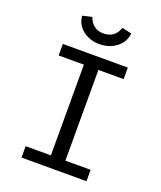

<svg xmlns="http://www.w3.org/2000/svg" viewBox="-160 -992 920 1094"><g transform="rotate(20 300.0 -445.5)"><path d="M298 -759Q240 -759 198 -791.5Q156 -824 151 -878L208 -891Q233 -824 298 -824Q368 -824 391 -891L449 -878Q443 -824 400 -791.5Q357 -759 298 -759ZM497 -689V-619H344V-69H497V0H103V-69H256V-619H103V-689Z"/></g></svg>

Font: Fira Mono
Style: Regular
Weight: 400
Designer: Carrois Corporate & Edenspiekermann AG
Foundry: Carrois Corporate GbR & Edenspiekermann AG
Version: Version 3.206;PS 003.206;hotconv 1.0.70;makeotf.lib2.5.58329